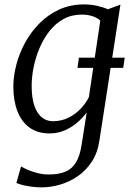

<svg xmlns="http://www.w3.org/2000/svg" viewBox="-20 -580 580 849"><path d="M322.5 -280 329 -325H531.5L525 -280ZM420 39Q412 95.5 385.8 135.2Q359.5 175 322.5 200Q285.5 225 244.2 236.8Q203 248.5 164.5 248.5Q143.5 248.5 121.8 245.8Q100 243 81.5 238.5Q63 234 52.5 229L73 156Q85.5 163.5 105 171.8Q124.5 180 148 185.8Q171.5 191.5 196 191.5Q239.5 191.5 269 179.2Q298.5 167 316 138Q333.5 109 341 59.5L363.5 -83.5Q347 -60 322.5 -38.8Q298 -17.5 266.8 -3.8Q235.5 10 199.5 10Q145.5 10 110 -16.2Q74.5 -42.5 56.8 -89Q39 -135.5 39 -196.5Q39 -243 52.2 -293.8Q65.5 -344.5 91.2 -391.8Q117 -439 155 -477.2Q193 -515.5 242.2 -538Q291.5 -560.5 352 -560.5Q382 -560.5 409.5 -554.2Q437 -548 457 -539L512.5 -559.5ZM423.5 -489Q408 -503 386.5 -509.2Q365 -515.5 341.5 -515.5Q296.5 -515.5 260.8 -495.8Q225 -476 198.8 -442.5Q172.5 -409 155 -367.8Q137.5 -326.5 128.8 -283.2Q120 -240 120 -201Q120 -163 126.2 -134Q132.5 -105 144.8 -84.8Q157 -64.5 174.8 -54.2Q192.5 -44 214.5 -44Q251 -44 282 -59.2Q313 -74.5 336.5 -99Q360 -123.5 373 -150.5Z"/></svg>

Font: Merriweather 36pt Light
Style: Italic
Weight: 300
Italic angle: -7.8°
Version: Version 2.101